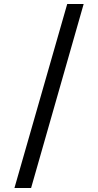

<svg xmlns="http://www.w3.org/2000/svg" viewBox="-20 -812 489 957"><path d="M315 -792H397L135 125H52Z"/></svg>

Font: hexlmalayalam05
Style: Book
Weight: 400
Designer: Jelle Bosma - Monotype Design Team
Foundry: Monotype Imaging Inc.
Version: Version 2.003